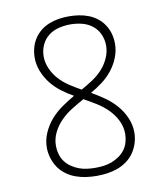

<svg xmlns="http://www.w3.org/2000/svg" viewBox="-84 -813 768 890"><g transform="rotate(-10 300.0 -367.5)"><path d="M300 8Q275 8 250 4.5Q225 1 201.5 -7.5Q178 -16 157.5 -31Q137 -46 123 -66.5Q109 -87 101.5 -111.5Q94 -136 94 -161Q94 -196 108.5 -229.5Q123 -263 146.5 -290Q170 -317 199.5 -337.5Q229 -358 260 -376Q231 -392 204 -412.5Q177 -433 156.5 -459Q136 -485 123.5 -516.5Q111 -548 111 -581Q111 -604 117 -627Q123 -650 136 -670Q149 -690 167.5 -704.5Q186 -719 208 -727.5Q230 -736 253.5 -739.5Q277 -743 300 -743Q323 -743 346.5 -739.5Q370 -736 392 -727.5Q414 -719 432.5 -704.5Q451 -690 464 -670Q477 -650 483 -627.5Q489 -605 489 -581Q489 -548 476.5 -516.5Q464 -485 443.5 -459Q423 -433 396 -412.5Q369 -392 340 -376Q371 -358 400.5 -337.5Q430 -317 453.5 -290Q477 -263 491.5 -229.5Q506 -196 506 -161Q506 -136 498.5 -111.5Q491 -87 477 -66.5Q463 -46 442.5 -31Q422 -16 398.5 -7.5Q375 1 350 4.5Q325 8 300 8ZM300 -398Q327 -413 353 -430Q379 -447 400 -469.5Q421 -492 434 -521Q447 -550 447 -580Q447 -608 435.5 -633.5Q424 -659 402.5 -675.5Q381 -692 354 -698.5Q327 -705 300 -705Q273 -705 246 -698.5Q219 -692 197.5 -675.5Q176 -659 164.5 -633.5Q153 -608 153 -580Q153 -550 166 -521Q179 -492 200 -469.5Q221 -447 247 -430Q273 -413 300 -398ZM300 -30Q320 -30 339.5 -32.5Q359 -35 377.5 -42Q396 -49 412.5 -60.5Q429 -72 440.5 -87.5Q452 -103 457.5 -122.5Q463 -142 463 -161Q463 -195 448 -225Q433 -255 409.5 -278.5Q386 -302 357.5 -319.5Q329 -337 300 -353Q271 -337 242.5 -319.5Q214 -302 190.5 -278.5Q167 -255 152 -225Q137 -195 137 -161Q137 -142 142.5 -122.5Q148 -103 159.5 -87.5Q171 -72 187.5 -60.5Q204 -49 222.5 -42Q241 -35 260.5 -32.5Q280 -30 300 -30Z"/></g></svg>

Font: Iosevka Curly Slab XLtEx
Style: Regular
Weight: 200
Width: 7
Monospace: yes
Designer: Belleve Invis
Foundry: Belleve Invis
Version: Version 11.1.0; ttfautohint (v1.8.3)